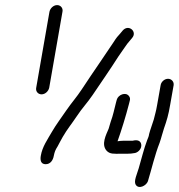

<svg xmlns="http://www.w3.org/2000/svg" viewBox="-20 -723 701 753"><path d="M174 -677 122 -379C119 -365 129 -353 143 -353C157 -353 170 -365 173 -379L225 -677C228 -691 218 -703 204 -703C190 -703 177 -691 174 -677ZM191 -112C194 -127 197 -135 206 -149C212 -160 218 -172 226 -186C244 -217 261 -237 281 -267C302 -299 322 -319 343 -350C374 -396 415 -455 444 -501L469 -537C476 -547 482 -556 488 -562L498 -574C520 -599 484 -630 461 -603L451 -591C443 -583 435 -573 427 -560L373 -480C353 -451 320 -402 301 -373C280 -341 262 -322 240 -290C219 -259 201 -236 183 -205C166 -175 146 -148 140 -112C137 -95 140 -79 159 -79C178 -79 188 -95 191 -112ZM441 -169C457 -214 473 -266 486 -316L489 -328C491 -335 490 -341 486 -346C473 -364 443 -351 438 -332L435 -321C428 -294 424 -272 414 -245L406 -218C396 -194 376 -157 398 -132C411 -118 426 -120 454 -120H478C491 -120 498 -121 510 -123C525 -127 536 -142 534 -156C532 -171 519 -176 500 -171H463C456 -171 448 -170 441 -169ZM610 -389 596 -310C592 -286 588 -275 583 -254C578 -237 569 -214 565 -198C564 -190 561 -182 557 -173C544 -139 535 -100 524 -63C517 -39 504 -13 512 1C524 21 554 5 560 -12C575 -61 587 -115 606 -163C613 -183 616 -198 623 -219C634 -250 641 -274 647 -310L661 -389C663 -402 653 -414 639 -414C625 -414 612 -402 610 -389ZM206 -149ZM469 -537ZM488 -562ZM414 -245ZM565 -198Z"/></svg>

Font: Blanket
Style: LightObl
Weight: 300
Foundry: Cannot Into Space Fonts
Version: Version 0.9